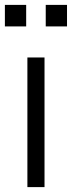

<svg xmlns="http://www.w3.org/2000/svg" viewBox="-39 -765 294 785"><path d="M143 0H73V-530H143ZM68 -657H-19V-745H68ZM235 -657H148V-745H235Z"/></svg>

Font: Tanohe Sans
Style: Regular
Weight: 400
Designer: Village Type and Design LLC & Cristiano Sobral
Foundry: Cooper Hewitt Smithsonian Design Museum
Version: Version 1.00;September 29, 2021;FontCreator 13.0.0.2655 64-b